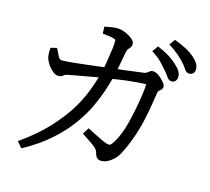

<svg xmlns="http://www.w3.org/2000/svg" viewBox="-117 -927 1235 1128"><g transform="rotate(15 500.0 -363.5)"><path d="M934 -723Q976 -688 976 -654Q976 -636 967 -627Q958 -618 941.5 -618Q925 -618 912 -639Q904 -653 886.5 -672Q869 -691 849 -708.5Q829 -726 787 -754L812 -788Q859 -770 887.5 -754.5Q916 -739 934 -723ZM847 -651Q869 -632 878 -616Q887 -600 887 -583.5Q887 -567 878 -557Q869 -547 855 -547Q837 -547 824 -568Q805 -596 762 -641Q742 -662 710 -683L700 -689L726 -725Q773 -705 801 -687Q829 -669 847 -651ZM391 -756Q445 -766 457 -766Q469 -766 472 -766Q487 -766 504.5 -760Q522 -754 538.5 -745Q555 -736 566.5 -724.5Q578 -713 578 -699Q578 -685 570 -676L558 -662Q554 -656 550.5 -639Q547 -622 542 -593Q535 -557 531 -535Q560 -537 612 -544.5Q664 -552 686 -554Q697 -556 703 -560.5Q709 -565 715 -569Q724 -577 735 -577Q746 -577 760 -570Q784 -557 807 -529Q818 -516 818 -503.5Q818 -491 808 -483Q803 -479 797 -473Q793 -470 791 -460Q772 -329 751 -248Q723 -145 680 -64Q667 -39 648 -22Q612 11 575 11Q561 11 551 2Q541 -7 537 -24Q533 -41 521.5 -52.5Q510 -64 489.5 -77.5Q469 -91 432 -116L456 -155Q484 -140 506 -129.5Q528 -119 546 -110Q581 -93 597 -93Q604 -93 612 -103Q630 -126 647 -165.5Q664 -205 676 -254Q699 -346 711 -436Q716 -474 716 -492H704Q693 -492 662 -489.5Q631 -487 597 -483Q529 -474 516 -471Q508 -440 493 -394.5Q478 -349 450.5 -290Q423 -231 378 -170Q333 -109 268 -51Q203 7 112 57L104 61L74 25L84 18Q179 -49 241 -117Q357 -241 407 -374Q424 -419 436 -459L424 -457Q393 -452 332 -440.5Q271 -429 259 -427Q239 -423 234 -417Q223 -406 205 -406Q187 -406 170 -420Q153 -434 140 -452Q128 -471 123 -484Q118 -497 117 -510Q116 -523 116 -530.5Q116 -538 118 -554L155 -563Q168 -536 179 -515Q188 -499 202 -499Q216 -499 252 -502Q364 -514 434 -523L452 -525Q455 -536 461 -578Q474 -656 474 -683V-689Q474 -695 472.5 -697.5Q471 -700 463 -702L462 -703Q450 -707 432.5 -709Q415 -711 392 -714Z"/></g></svg>

Font: Early Summer Mincho Screen
Style: Regular
Weight: 400
Designer: GuiWonder
Version: Version 1.002